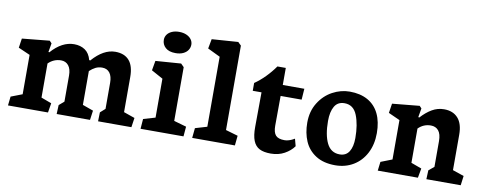

<svg xmlns="http://www.w3.org/2000/svg" viewBox="-57 -907 3025 1191"><g transform="rotate(10 1455.0 -311.5)"><path d="M286.6 -59.6 221.2 -84V-298.8Q237.8 -315.4 258.3 -324Q278.8 -332.5 301.3 -332.5Q331.1 -332.5 348.4 -310.8Q365.7 -289.1 365.7 -247.6V-84L334 -56.6L331.5 0H541.5L549.8 -59.6L481.9 -84V-296.9Q500 -314 518.6 -323.2Q537.1 -332.5 560.1 -332.5Q591.3 -332.5 607.9 -310.5Q624.5 -288.6 624.5 -247.6V-84L593.8 -56.6L592.3 0H802.2L811 -59.6L741.2 -84V-305.2Q741.2 -374.5 711.2 -408.9Q681.2 -443.4 623.5 -443.4Q549.3 -443.4 479 -363.3L472.2 -364.3Q460.9 -406.7 432.4 -426Q403.8 -445.3 363.8 -445.3Q287.6 -445.3 220.2 -369.1L214.4 -370.1L224.1 -425.8L210.4 -440.4L37.6 -423.3L28.8 -364.3L102.5 -332V-84L31.2 -56.6L24.9 0H276.9Z M1079.6 -568.4Q1079.6 -586.4 1068.8 -601.3Q1058.1 -616.2 1038.1 -625Q1018.1 -633.8 991.7 -633.8Q965.8 -633.8 946.5 -625.2Q927.2 -616.7 916.7 -602.1Q906.2 -587.4 906.2 -569.3Q906.2 -539.6 928 -519.8Q949.7 -500 991.7 -500Q1019.5 -500 1039.3 -509.3Q1059.1 -518.6 1069.3 -534.2Q1079.6 -549.8 1079.6 -568.4ZM1130.4 0 1135.7 -62 1057.1 -84.5V-422.9L1037.6 -442.4L877.4 -430.7L866.7 -369.6L939.5 -329.6V-84.5L864.7 -62.5L859.9 0Z M1454.1 0 1460.4 -62 1383.3 -84.5V-616.2L1363.3 -635.7L1197.8 -624L1186.5 -563.5L1265.6 -525.4V-84.5L1191.4 -62.5L1185.1 0Z M1558.1 -135.7Q1557.6 -80.6 1570.6 -48.3Q1583.5 -16.1 1610.4 -2.4Q1637.2 11.2 1681.2 11.2Q1729.5 11.2 1766.8 -9.3Q1804.2 -29.8 1826.2 -60.5L1814 -106Q1811.5 -104.5 1802.5 -99.6Q1793.5 -94.7 1779.5 -90.1Q1765.6 -85.4 1751.5 -85.4Q1711.9 -85.4 1695.6 -103.5Q1679.2 -121.6 1679.2 -164.1L1680.2 -351.6H1812.5L1817.4 -420.9H1681.6V-528.3H1628.9Q1603 -491.2 1570.6 -458.3Q1538.1 -425.3 1504.4 -402.3V-353H1559.6Z M2308.1 -227.5Q2308.1 -298.8 2283.7 -349.4Q2259.3 -399.9 2212.2 -426.3Q2165 -452.6 2098.6 -452.6Q2042.5 -452.6 1990.2 -424.3Q1938 -396 1904.8 -342.5Q1871.6 -289.1 1871.6 -217.8Q1871.6 -152.8 1894 -100.8Q1916.5 -48.8 1965.1 -17.8Q2013.7 13.2 2087.4 13.2Q2150.9 13.2 2201.2 -16.8Q2251.5 -46.9 2279.8 -101.6Q2308.1 -156.2 2308.1 -227.5ZM2182.1 -174.8Q2182.1 -120.1 2162.6 -89.1Q2143.1 -58.1 2103.5 -58.1Q2047.9 -58.1 2022.2 -110.1Q1996.6 -162.1 1996.6 -250Q1996.6 -308.1 2016.4 -342Q2036.1 -376 2079.1 -376Q2135.7 -376 2158.9 -317.4Q2182.1 -258.8 2182.1 -174.8Z M2617.7 -59.6 2551.3 -84V-299.8Q2584.5 -333 2630.4 -333Q2661.1 -333 2678.7 -311.8Q2696.3 -290.5 2696.3 -245.6V-84L2662.6 -56.2L2660.2 0H2876.5L2884.3 -59.6L2813 -84V-306.6Q2813 -376 2781.7 -411.1Q2750.5 -446.3 2693.8 -446.3Q2653.3 -446.3 2618.2 -425.8Q2583 -405.3 2550.3 -369.1L2543.9 -370.6L2553.7 -426.8L2540.5 -440.9L2369.1 -424.3L2359.9 -364.7L2432.1 -332V-84L2360.8 -56.2L2354 0H2606.9Z"/></g></svg>

Font: Neuton
Style: Bold
Weight: 700
Designer: Brian M Zick
Foundry: Brian M Zick
Version: Version 1.560